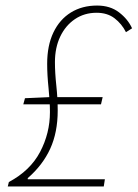

<svg xmlns="http://www.w3.org/2000/svg" viewBox="-20 -672 496 692"><path d="M8 0 12 -16Q89 -57 124.5 -124.5Q160 -192 160 -268Q160 -306 155 -354Q150 -402 150 -442Q150 -508 172.5 -555Q195 -602 235.5 -627Q276 -652 330 -652Q377 -652 409 -627.5Q441 -603 456 -570L434 -556Q419 -586 393 -606Q367 -626 328 -626Q284 -626 250 -603Q216 -580 197 -540Q178 -500 178 -448Q178 -410 183 -363.5Q188 -317 188 -274Q188 -195 161 -136Q134 -77 80 -30V-26H358L354 0ZM64 -296 70 -318 160 -322H350L344 -296Z"/></svg>

Font: Source Sans 3 VF
Style: Italic
Weight: 200
Italic angle: -11°
Designer: Paul D. Hunt
Foundry: Adobe Systems Incorporated
Version: Version 3.042;hotconv 1.0.118;makeotfexe 2.5.65603